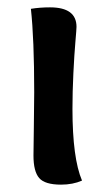

<svg xmlns="http://www.w3.org/2000/svg" viewBox="-20 -498 289 522"><path d="M116 -478Q188 -478 188 -425Q188 -419 185 -384.5Q182 -350 179.5 -299Q177 -248 177 -202Q177 -68 203 -7Q178 4 146 4Q102 4 86.5 -14Q71 -32 71 -75Q71 -91 72 -152.5Q73 -214 73 -247Q73 -392 64 -474Q88 -478 116 -478Z"/></svg>

Font: Overlock
Style: Bold
Weight: 700
Designer: Dario Muhafara
Foundry: Dario Manuel Muhafara
Version: Version 1.001